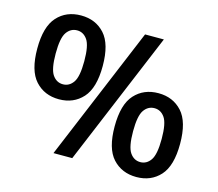

<svg xmlns="http://www.w3.org/2000/svg" viewBox="-106 -885 1164 1027"><g transform="rotate(15 475.5 -371.0)"><path d="M222 -285.5Q141 -285.5 90.8 -340.8Q40.5 -396 40.5 -518Q40.5 -639.5 90.5 -694.5Q140.5 -749.5 222 -749.5Q303 -749.5 353 -694.5Q403 -639.5 403 -518Q403 -396 352.8 -340.8Q302.5 -285.5 222 -285.5ZM269 0 578 -740H682L373 0ZM222 -368.5Q257 -368.5 279 -400Q301 -431.5 301 -517.5Q301 -603.5 279 -635.2Q257 -667 222 -667Q186.5 -667 164.5 -635.5Q142.5 -604 142.5 -518Q142.5 -432 164.5 -400.2Q186.5 -368.5 222 -368.5ZM729.5 9Q648.5 9 598.2 -46Q548 -101 548 -223Q548 -345 598.2 -400Q648.5 -455 729.5 -455Q810 -455 860.2 -400Q910.5 -345 910.5 -223Q910.5 -101 860.5 -46Q810.5 9 729.5 9ZM729.5 -73.5Q764.5 -73.5 786.5 -105.2Q808.5 -137 808.5 -222.5Q808.5 -309 786.5 -340.5Q764.5 -372 729.5 -372Q694 -372 672 -340.5Q650 -309 650 -223.5Q650 -137.5 672 -105.5Q694 -73.5 729.5 -73.5Z"/></g></svg>

Font: Encode Sans SemiCondensed SemiCondensed SemiBold
Style: Regular
Weight: 600
Width: 4
Designer: Multiple Designers
Foundry: Impallari Type
Version: Version 3.000; ttfautohint (v1.8.3) -l 8 -r 50 -G 200 -x 14 